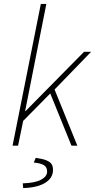

<svg xmlns="http://www.w3.org/2000/svg" viewBox="-20 -742 484 978"><path d="M44 0 188 -722H216L108 -176H110L408 -478H444L258 -286L374 0H344L236 -266L98 -126L72 0ZM98 216 96 192Q158 190 189 173.5Q220 157 220 132Q220 109 203 99Q186 89 152 86L162 62Q198 67 217 75Q236 83 243 94.5Q250 106 250 124Q250 152 231 172.5Q212 193 177.5 204Q143 215 98 216Z"/></svg>

Font: Source Sans 3 ExtraLight ExtraLight
Style: Italic
Weight: 250
Italic angle: -11°
Version: Version 3.052;hotconv 1.1.0;makeotfexe 2.6.0